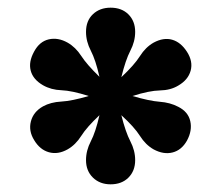

<svg xmlns="http://www.w3.org/2000/svg" viewBox="-20 -770 518 500"><path d="M444 -492Q470 -479 475.5 -454.5Q481 -430 467 -404Q453 -379 429.5 -373Q406 -367 380 -381Q359 -393 344.5 -416Q330 -439 296 -470Q307 -426 319.5 -402Q332 -378 332 -353Q332 -325 314.5 -307.5Q297 -290 268 -290Q240 -290 222 -307.5Q204 -325 204 -353Q204 -378 216.5 -402Q229 -426 239 -470Q206 -439 191.5 -416Q177 -393 156 -381Q131 -367 107.5 -373.5Q84 -380 69 -405Q54 -429 60.5 -454Q67 -479 92 -493Q112 -504 139.5 -505.5Q167 -507 211 -520Q167 -534 140 -535Q113 -536 92 -548Q66 -563 60 -586Q54 -609 69 -636Q83 -662 107 -667.5Q131 -673 156 -659Q177 -647 191.5 -624.5Q206 -602 239 -570Q229 -614 216.5 -638Q204 -662 204 -687Q204 -716 222 -733Q240 -750 268 -750Q297 -750 314.5 -732.5Q332 -715 332 -687Q332 -662 319.5 -638Q307 -614 296 -569Q330 -601 344.5 -624Q359 -647 380 -659Q406 -673 428.5 -666.5Q451 -660 467 -635Q483 -610 476.5 -586Q470 -562 444 -547Q424 -535 396.5 -534.5Q369 -534 325 -520Q369 -507 396 -505Q423 -503 444 -492Z"/></svg>

Font: Livvic Black
Style: Italic
Weight: 900
Italic angle: -10°
Designer: Jacques Le Bailly, Baron von Fonthausen
Version: Version 1.001; ttfautohint (v1.8.2)